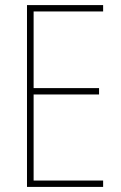

<svg xmlns="http://www.w3.org/2000/svg" viewBox="-20 -734 477 754"><path d="M385 0H86V-714H385V-689H112V-388H369V-363H112V-25H385Z"/></svg>

Font: Noto Sans Bengali Condensed Thin
Style: Regular
Weight: 100
Width: 3
Designer: Joana Ranito - Universal Thirst; Jelle Bosma - Monotype Design Team
Foundry: Universal Thirst ehf.
Version: Version 3.000; ttfautohint (v1.8.4.7-5d5b)